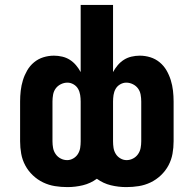

<svg xmlns="http://www.w3.org/2000/svg" viewBox="-20 -755 790 783"><path d="M255 8Q229 8 204 4Q179 0 156 -11Q133 -22 114 -40Q95 -58 83 -80.5Q71 -103 66.5 -128Q62 -153 62 -179V-341Q62 -363 64.5 -385Q67 -407 73.5 -428Q80 -449 91 -468Q102 -487 119 -501Q136 -515 157 -521.5Q178 -528 200 -528Q217 -528 234 -524Q251 -520 265 -511Q279 -502 290 -489Q301 -476 309 -461V-735H441V-461Q449 -476 460 -489Q471 -502 485 -511Q499 -520 516 -524Q533 -528 550 -528Q572 -528 593 -521.5Q614 -515 631 -501Q648 -487 659 -468Q670 -449 676.5 -428Q683 -407 685.5 -385Q688 -363 688 -341V-179Q688 -153 683.5 -128Q679 -103 667 -80.5Q655 -58 636 -40Q617 -22 594 -11Q571 0 546 4Q521 8 495 8Q463 8 432 0.5Q401 -7 375 -26Q349 -7 318 0.5Q287 8 255 8ZM254 -102Q267 -102 279 -109Q291 -116 298 -127.5Q305 -139 307 -152Q309 -165 309 -179V-341Q309 -354 307 -367.5Q305 -381 298.5 -392.5Q292 -404 280 -411Q268 -418 255 -418Q241 -418 228 -411.5Q215 -405 207 -394Q199 -383 196.5 -369Q194 -355 194 -341V-179Q194 -165 196.5 -151.5Q199 -138 207 -126.5Q215 -115 227.5 -108.5Q240 -102 254 -102ZM496 -102Q510 -102 522.5 -108.5Q535 -115 543 -126.5Q551 -138 553.5 -151.5Q556 -165 556 -179V-341Q556 -355 553.5 -369Q551 -383 543 -394Q535 -405 522 -411.5Q509 -418 495 -418Q482 -418 470 -411Q458 -404 451.5 -392.5Q445 -381 443 -367.5Q441 -354 441 -341V-179Q441 -165 443 -152Q445 -139 452 -127.5Q459 -116 471 -109Q483 -102 496 -102Z"/></svg>

Font: Iosevka Aile Extrabold
Style: Regular
Weight: 800
Designer: Belleve Invis
Foundry: Belleve Invis
Version: Version 27.3.5; ttfautohint (v1.8.4)